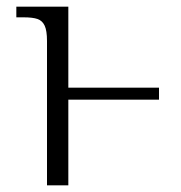

<svg xmlns="http://www.w3.org/2000/svg" viewBox="-20 -556 544 576"><path d="M121 -433Q121 -464 114 -479Q107 -494 92.5 -499Q78 -504 51 -504H29V-536H185V-293H457V-257H185V0H121Z"/></svg>

Font: Noto Serif Light
Style: Regular
Weight: 300
Designer: Monotype Design Team
Foundry: Monotype Imaging Inc.
Version: Version 1.001